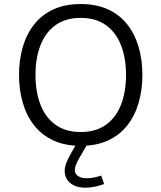

<svg xmlns="http://www.w3.org/2000/svg" viewBox="-20 -701 781 930"><path d="M371 -681.4Q294.7 -681.4 238.5 -655.4Q182.2 -629.4 145.4 -582.5Q108.5 -535.7 90.3 -473.3Q72.1 -410.9 72.1 -338Q72.1 -265.5 90.4 -202.9Q108.6 -140.3 145.5 -93.6Q182.4 -46.9 238.6 -20.7Q294.9 5.4 371 5.4Q447.1 5.4 503.3 -20.7Q559.6 -46.9 596.5 -93.6Q633.3 -140.3 651.5 -202.9Q669.7 -265.5 669.7 -338Q669.7 -410.9 651.5 -473.3Q633.3 -535.7 596.5 -582.5Q559.7 -629.4 503.5 -655.4Q447.2 -681.4 371 -681.4ZM371 -614.3Q444.6 -614.3 493.2 -579.2Q541.9 -544 566.1 -481.8Q590.4 -419.6 590.4 -338Q590.4 -256.6 566.3 -194.3Q542.2 -132 493.5 -96.8Q444.7 -61.6 371 -61.6Q297.6 -61.6 248.8 -96.8Q200 -132 175.9 -194.2Q151.9 -256.4 151.9 -338Q151.9 -419.6 176.1 -481.8Q200.2 -544 248.9 -579.2Q297.5 -614.3 371 -614.3ZM470 149.3Q432.6 162.4 400.7 162.4Q373.5 162.4 357.9 151.7Q342.3 141 342.3 121.9Q342.3 110.5 348.2 95.9Q354.2 81.3 367.2 58.8L401.4 0.3L400.1 -0.8L347.6 -4.2V0.3L327 36Q311.2 64.1 302.3 85.7Q293.4 107.2 293.4 126.6Q293.4 163.6 320.6 185.8Q347.8 208.1 393.3 208.1Q435.2 208.1 484.4 190.5Z"/></svg>

Font: Estedad-FD VF
Style: Regular
Weight: 100
Designer: Amin Abedi
Version: Version 7.3